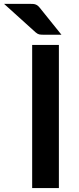

<svg xmlns="http://www.w3.org/2000/svg" viewBox="-82 -950 398 970"><path d="M0 0ZM215.5 0H80.5V-723H215.5ZM68 -930.5Q78 -930.5 85.2 -930Q92.5 -929.5 98.2 -927.2Q104 -925 109 -921Q114 -917 119.5 -910L228.5 -774.5H139Q124.5 -774.5 116.2 -776.2Q108 -778 98 -786.5L-61.5 -930.5Z"/></svg>

Font: Lato
Style: Bold
Weight: 700
Designer: Lukasz Dziedzic
Foundry: tyPoland Lukasz Dziedzic
Version: Version 2.007; 2014-02-27